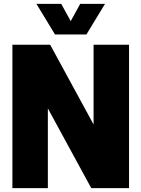

<svg xmlns="http://www.w3.org/2000/svg" viewBox="-20 -971 730 991"><path d="M44 0V-740H239L463 -328.5V-740H646V0H451L227 -411.5V0ZM264 -793 168 -951H296L345 -862L394 -951H522L426 -793Z"/></svg>

Font: Encode Sans Condensed Condensed Black
Style: Regular
Weight: 900
Width: 3
Designer: Multiple Designers
Foundry: Impallari Type
Version: Version 3.000; ttfautohint (v1.8.3) -l 8 -r 50 -G 200 -x 14 